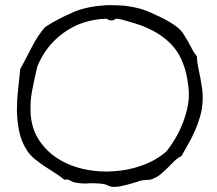

<svg xmlns="http://www.w3.org/2000/svg" viewBox="-20 -726 831 735"><path d="M755.9 -343.8Q754.9 -311.5 746.6 -282.2Q738.3 -252.9 726.6 -226.1Q714.8 -199.2 700.7 -174.8Q686.5 -150.4 674.8 -128.9Q659.2 -121.1 647 -108.9Q634.8 -96.7 622.1 -84Q609.4 -71.3 595.7 -59.6Q582 -47.9 563.5 -41Q555.7 -37.1 543 -37.1Q530.3 -37.1 517.6 -34.2Q508.8 -31.2 496.1 -27.3Q483.4 -23.4 469.2 -19.5Q455.1 -15.6 440.4 -12.7Q428.7 -10.7 418 -10.7H410.2Q401.4 -11.7 393.6 -15.6Q385.7 -19.5 377.9 -21.5Q358.4 -24.4 337.9 -24.4H322.3Q315.4 -23.4 308.6 -23.4Q287.1 -23.4 266.6 -27.3Q256.8 -29.3 248 -35.2Q242.2 -39.1 236.3 -39.1Q231.4 -39.1 227.5 -37.1Q210 -51.8 189.5 -64.5Q168.9 -77.1 149.4 -90.3Q129.9 -103.5 111.3 -118.7Q92.8 -133.8 80.1 -155.3Q61.5 -185.5 53.7 -221.7Q45.9 -257.8 44.9 -297.9V-311.5Q44.9 -344.7 48.8 -378.9Q52.7 -420.9 57.6 -461.9Q80.1 -502.9 101.6 -545.4Q123 -587.9 152.3 -622.1Q177.7 -638.7 203.6 -652.3Q229.5 -666 263.7 -680.7Q289.1 -691.4 320.8 -697.8Q352.5 -704.1 386.7 -706.1H407.2Q431.6 -706.1 456.1 -704.1Q491.2 -700.2 524.4 -690.4Q537.1 -686.5 556.2 -678.2Q575.2 -669.9 594.2 -660.6Q613.3 -651.4 630.4 -641.1Q647.5 -630.9 658.2 -622.1Q672.9 -610.4 682.1 -596.2Q691.4 -582 699.7 -567.4Q708 -552.7 715.3 -538.1Q722.7 -523.4 733.4 -510.7Q734.4 -488.3 738.8 -467.8Q743.2 -447.3 747.1 -426.8Q751 -406.2 753.9 -385.7Q755.9 -370.1 755.9 -354.5ZM701.2 -393.6Q690.4 -495.1 640.6 -550.8Q590.8 -606.4 502 -634.8Q484.4 -639.6 464.4 -646Q444.3 -652.3 429.7 -654.3H427.7Q422.9 -654.3 418.9 -651.4Q414.1 -647.5 407.2 -647.5Q399.4 -647.5 394 -650.9Q388.7 -654.3 383.8 -654.3Q292 -650.4 223.1 -600.1Q154.3 -549.8 123 -471.7Q112.3 -427.7 104.5 -386.7Q96.7 -349.6 96.7 -313.5V-304.7Q97.7 -241.2 126 -195.3Q154.3 -149.4 198.7 -120.6Q243.2 -91.8 298.8 -79.1Q342.8 -69.3 387.7 -69.3Q399.4 -69.3 412.1 -70.3Q469.7 -73.2 522.9 -92.3Q576.2 -111.3 616.2 -145.5Q633.8 -167 650.4 -194.8Q667 -222.7 679.7 -254.9Q692.4 -287.1 699.2 -322.3Q703.1 -342.8 703.1 -365.2Q703.1 -379.9 701.2 -393.6Z"/></svg>

Font: Crafty Girls
Style: Regular
Weight: 400
Designer: Crystal Kluge
Foundry: Font Diner, Inc DBA Tart Workshop
Version: Version 1.000